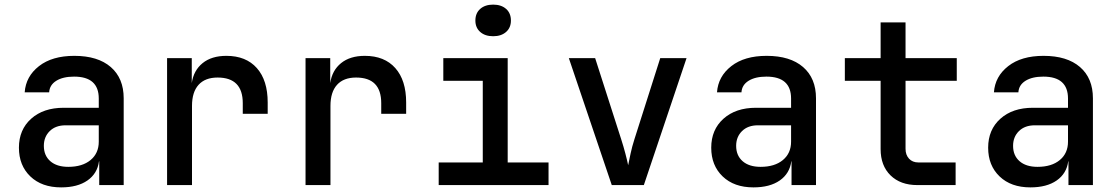

<svg xmlns="http://www.w3.org/2000/svg" viewBox="-20 -802 4840 832"><path d="M245 10Q161 10 111.5 -37.5Q62 -85 62 -162Q62 -240 115 -287.5Q168 -335 256 -335H408V-375Q408 -470 301 -470Q253 -470 224 -452Q195 -434 193 -402H87Q92 -471 149 -515.5Q206 -560 302 -560Q404 -560 460 -511.5Q516 -463 516 -376V0H410V-103H409Q402 -50 359 -20Q316 10 245 10ZM276 -79Q337 -79 372.5 -108.5Q408 -138 408 -188V-259H264Q221 -259 195.5 -234Q170 -209 170 -170Q170 -128 198 -103.5Q226 -79 276 -79Z M704 0V-550H811V-442Q819 -497 858 -528.5Q897 -560 961 -560Q1046 -560 1093 -507Q1140 -454 1140 -358V-309H1032V-355Q1032 -466 923 -466Q869 -466 840.5 -434.5Q812 -403 812 -343V0Z M1304 0V-550H1411V-442Q1419 -497 1458 -528.5Q1497 -560 1561 -560Q1646 -560 1693 -507Q1740 -454 1740 -358V-309H1632V-355Q1632 -466 1523 -466Q1469 -466 1440.5 -434.5Q1412 -403 1412 -343V0Z M1881 0V-98H2072V-452H1901V-550H2180V-98H2357V0ZM2117 -645Q2082 -645 2061 -663.5Q2040 -682 2040 -713Q2040 -745 2061 -763.5Q2082 -782 2117 -782Q2152 -782 2173 -763.5Q2194 -745 2194 -713Q2194 -682 2173 -663.5Q2152 -645 2117 -645Z M2631 0 2445 -550H2559L2672 -198Q2682 -167 2690 -136.5Q2698 -106 2702 -86Q2706 -106 2712.5 -136.5Q2719 -167 2729 -198L2841 -550H2955L2770 0Z M3245 10Q3161 10 3111.5 -37.5Q3062 -85 3062 -162Q3062 -240 3115 -287.5Q3168 -335 3256 -335H3408V-375Q3408 -470 3301 -470Q3253 -470 3224 -452Q3195 -434 3193 -402H3087Q3092 -471 3149 -515.5Q3206 -560 3302 -560Q3404 -560 3460 -511.5Q3516 -463 3516 -376V0H3410V-103H3409Q3402 -50 3359 -20Q3316 10 3245 10ZM3276 -79Q3337 -79 3372.5 -108.5Q3408 -138 3408 -188V-259H3264Q3221 -259 3195.5 -234Q3170 -209 3170 -170Q3170 -128 3198 -103.5Q3226 -79 3276 -79Z M3955 0Q3882 0 3839 -42Q3796 -84 3796 -156V-452H3641V-550H3796V-705H3904V-550H4126V-452H3904V-157Q3904 -131 3919 -114.5Q3934 -98 3960 -98H4121V0Z M4445 10Q4361 10 4311.5 -37.5Q4262 -85 4262 -162Q4262 -240 4315 -287.5Q4368 -335 4456 -335H4608V-375Q4608 -470 4501 -470Q4453 -470 4424 -452Q4395 -434 4393 -402H4287Q4292 -471 4349 -515.5Q4406 -560 4502 -560Q4604 -560 4660 -511.5Q4716 -463 4716 -376V0H4610V-103H4609Q4602 -50 4559 -20Q4516 10 4445 10ZM4476 -79Q4537 -79 4572.5 -108.5Q4608 -138 4608 -188V-259H4464Q4421 -259 4395.5 -234Q4370 -209 4370 -170Q4370 -128 4398 -103.5Q4426 -79 4476 -79Z"/></svg>

Font: JetBrains Mono SemiBold
Style: Regular
Weight: 472
Monospace: yes
Designer: Philipp Nurullin, Konstantin Bulenkov
Foundry: JetBrains
Version: Version 2.305; ttfautohint (v1.8.4.7-5d5b)